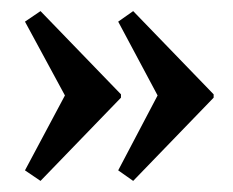

<svg xmlns="http://www.w3.org/2000/svg" viewBox="-20 -376 420 346"><path d="M25 -337 53 -356 198 -206V-200L53 -50L25 -69L97 -204ZM193 -337 220 -356 365 -206V-200L220 -50L193 -69L264 -204Z"/></svg>

Font: Ibarra Real Nova
Style: Bold
Weight: 700
Designer: Jose Maria Ribagorda & Octavio Pardo
Foundry: Jose Maria Ribagorda
Version: Version 1.014